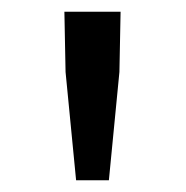

<svg xmlns="http://www.w3.org/2000/svg" viewBox="-20 -791 318 328"><path d="M110 -483H166L184 -668L186 -771H90L92 -668Z"/></svg>

Font: Noto Sans CJK SC Regular
Style: Regular
Weight: 400
Designer: Ryoko NISHIZUKA (kana & ideographs); Paul D. Hunt (Latin, Greek & Cyrillic); Wenlong ZHANG (bopomofo); Sandoll Communica
Foundry: Adobe Systems Incorporated
Version: Version 1.004;PS 1.004;hotconv 1.0.82;makeotf.lib2.5.63406